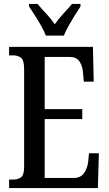

<svg xmlns="http://www.w3.org/2000/svg" viewBox="-20 -951 549 971"><path d="M26 0V-43H47Q73 -43 87.5 -55.5Q102 -68 102 -107V-602Q102 -647 86 -659Q70 -671 47 -671H26V-714H450L454 -538H404L400 -581Q398 -615 383 -639Q368 -663 332 -663H206V-399H396V-349H206V-51H352Q388 -51 405 -75.5Q422 -100 426 -133L430 -176H480L475 0ZM212 -771Q203 -794 188 -820.5Q173 -847 156.5 -873Q140 -899 127 -918V-931H170Q190 -907 214.5 -881Q239 -855 257 -828Q275 -855 299.5 -881Q324 -907 344 -931H387V-918Q374 -899 358 -873Q342 -847 327 -820.5Q312 -794 303 -771Z"/></svg>

Font: Noto Serif Lao ExtraCondensed Medium
Style: Regular
Weight: 500
Width: 2
Designer: Monotype Design Team
Foundry: Monotype Imaging Inc.
Version: Version 2.003; ttfautohint (v1.8.4.7-5d5b)